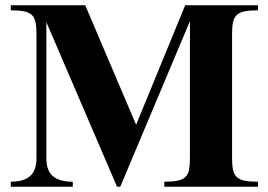

<svg xmlns="http://www.w3.org/2000/svg" viewBox="-20 -708 1017 728"><path d="M958 0V-19Q926.8 -19 907.5 -22.9Q888.2 -26.9 877.7 -36.9Q867.2 -46.9 863.5 -64.2Q859.9 -81.5 859.9 -107.9V-580.1Q859.9 -606.4 863.5 -623.8Q867.2 -641.1 877.7 -651.1Q888.2 -661.1 907.5 -665Q926.8 -668.9 958 -668.9V-688H682.1L496.1 -234.9L303.2 -688H21V-668.9Q52.2 -668.9 71.3 -665Q90.3 -661.1 100.8 -651.1Q111.3 -641.1 114.7 -623.8Q118.2 -606.4 118.2 -580.1V-107.9Q118.2 -61 93.8 -40Q69.3 -19 21 -19V0H255.9V-19Q205.6 -19 180.7 -40Q155.8 -61 155.8 -107.9V-624L423.8 0H436L700.2 -627.9V-107.9Q700.2 -81.5 696.8 -64.2Q693.4 -46.9 682.9 -36.9Q672.4 -26.9 653.3 -22.9Q634.3 -19 603 -19V0Z"/></svg>

Font: Galatia SIL
Style: Bold
Weight: 700
Designer: Development by SIL's NRSI team
Version: Version 2.1